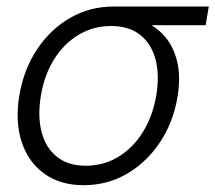

<svg xmlns="http://www.w3.org/2000/svg" viewBox="-20 -542 643 573"><path d="M230 10.7Q159.7 10.7 112.1 -23.7Q64.5 -58.1 44.7 -118.4Q24.9 -178.7 37.6 -256.8Q50.8 -335 90.6 -394.8Q130.4 -454.6 189.2 -488.5Q248 -522.5 318.4 -522.5H603L593.8 -466.8H391.1L311.5 -464.4Q258.8 -464.4 214.8 -438.2Q170.9 -412.1 141.6 -365.2Q112.3 -318.4 102.1 -256.8Q91.8 -195.8 104 -148.4Q116.2 -101.1 149.7 -74.2Q183.1 -47.4 236.3 -47.4Q289.6 -47.4 333.5 -74.2Q377.4 -101.1 406.7 -148.4Q436 -195.8 446.3 -256.8Q456.5 -318.4 444.1 -365Q431.6 -411.6 398.2 -438Q364.7 -464.4 311.5 -464.4L314 -496.6Q363.8 -496.6 404.3 -480.5Q444.8 -464.4 471.7 -433.3Q498.5 -402.3 509 -356.9Q519.5 -311.5 509.8 -252.9Q497.1 -176.8 457.3 -117.2Q417.5 -57.6 358.9 -23.4Q300.3 10.7 230 10.7Z"/></svg>

Font: Inter 28pt Light
Style: Italic
Weight: 300
Italic angle: -9.3988°
Designer: Rasmus Andersson
Foundry: rsms
Version: Version 4.001;git-66647c0bb